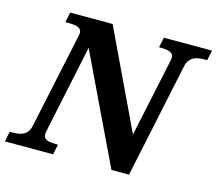

<svg xmlns="http://www.w3.org/2000/svg" viewBox="-125 -842 1095 970"><g transform="rotate(15 423.0 -357.0)"><path d="M534.2 0 263.2 -565.9 168.9 -118.2Q166.5 -106.9 165.3 -98.9Q164.1 -90.8 164.1 -86.9Q164.1 -76.2 169.4 -69.6Q174.8 -63 184.6 -59.3Q194.3 -55.7 207.8 -54.4Q221.2 -53.2 236.8 -53.2H240.2L229 0H-22.9L-12.2 -53.2H1Q16.6 -53.2 31.5 -55.2Q46.4 -57.1 58.6 -63.5Q70.8 -69.8 79.8 -81.5Q88.9 -93.3 92.8 -112.8L194.8 -592.8Q201.2 -618.7 201.2 -627Q201.2 -637.7 195.8 -644.5Q190.4 -651.4 180.9 -655Q171.4 -658.7 158 -659.9Q144.5 -661.1 128.9 -661.1H116.2L127 -713.9H349.1L592.8 -201.2L676.8 -596.2Q682.1 -619.1 682.1 -627Q682.1 -637.7 676.5 -644.5Q670.9 -651.4 661.1 -655Q651.4 -658.7 637.9 -659.9Q624.5 -661.1 608.9 -661.1H606L617.2 -713.9H869.1L857.9 -661.1H845.2Q829.6 -661.1 814.7 -658.9Q799.8 -656.7 787.6 -650.4Q775.4 -644 766.4 -632.3Q757.3 -620.6 752.9 -601.1L626 0Z"/></g></svg>

Font: Droid Serif
Style: Bold Italic
Weight: 700
Italic angle: -12°
Designer: Monotype Design team
Foundry: Monotype Imaging Inc.
Version: Version 1.03